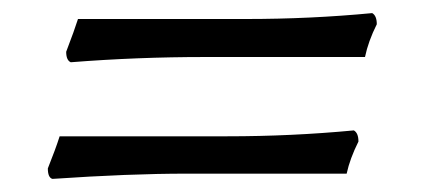

<svg xmlns="http://www.w3.org/2000/svg" viewBox="-20 -412 648 293"><path d="M293 -325Q189 -325 88 -317Q81 -320 81 -333Q94 -367 99 -383H355Q454 -383 548 -392Q555 -388 555 -375Q542 -349 537 -325ZM265 -147Q177 -147 60 -139Q53 -141 53 -155Q65 -185 71 -204H327Q425 -204 520 -213Q527 -209 527 -196Q514 -170 509 -147Z"/></svg>

Font: Rosarivo
Style: Italic
Weight: 400
Version: Version 1.003